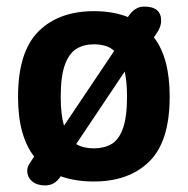

<svg xmlns="http://www.w3.org/2000/svg" viewBox="-20 -545 572 585"><path d="M118 20Q93 20 78 7.5Q63 -5 63 -25Q63 -35 69 -45L84 -68Q60 -99 47.5 -144Q35 -189 35 -250Q35 -387 97 -449Q159 -511 266 -511Q325 -511 370 -493L371 -495Q391 -525 419 -525Q471 -525 471 -482Q471 -467 462 -451L449 -431Q473 -400 485 -355Q497 -310 497 -250Q497 -114 435 -53Q373 8 266 8Q209 8 165 -8Q147 20 118 20ZM165 -250Q165 -196 175 -162L328 -390Q316 -401 300 -405.5Q284 -410 266 -410Q235 -410 212.5 -396Q190 -382 177.5 -347Q165 -312 165 -250ZM266 -93Q297 -93 319.5 -106Q342 -119 354.5 -153.5Q367 -188 367 -250Q367 -295 360 -327L212 -106Q224 -99 237.5 -96Q251 -93 266 -93Z"/></svg>

Font: Madimi One
Style: Regular
Weight: 400
Designer: Taurai Valerie Mtake, Mirko Velimirovic
Foundry: TaVaTake
Version: Version 1.000; ttfautohint (v1.8.4.7-5d5b)